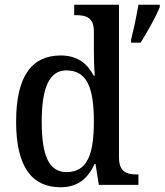

<svg xmlns="http://www.w3.org/2000/svg" viewBox="-20 -780 694 810"><path d="M236 10C309 10 351 -28 379 -88H383L397 0H564V-44H556C514 -44 482 -56 482 -115V-760H293V-716H301C341 -716 376 -707 376 -649V-570C376 -536 377 -493 380 -461H375C349 -511 307 -546 236 -546C115 -546 48 -460 48 -267C48 -75 115 10 236 10ZM533 -613V-600H573C600 -642 637 -708 654 -750V-760H564C556 -713 544 -656 533 -613ZM261 -54C186 -54 156 -124 156 -266C156 -406 186 -483 260 -483C349 -483 376 -406 376 -267C376 -128 348 -54 261 -54Z"/></svg>

Font: Noto Serif Hebrew SemiCondensed Medium
Style: Regular
Weight: 500
Width: 4
Designer: Monotype Design Team
Foundry: Monotype Imaging Inc.
Version: Version 2.004